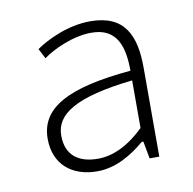

<svg xmlns="http://www.w3.org/2000/svg" viewBox="-52 -858 472 469"><g transform="rotate(-10 184.0 -624.0)"><path d="M154 -442C202 -442 242 -468 273 -494H277L285 -451H309V-672C309 -752 285 -806 200 -806C143 -806 90 -779 64 -761L77 -736C101 -754 152 -778 198 -778C262 -778 276 -729 276 -670C119 -656 48 -618 48 -541C48 -477 92 -442 154 -442ZM161 -472C113 -472 82 -494 82 -543C82 -596 133 -630 276 -646V-528C235 -488 196 -472 161 -472Z"/></g></svg>

Font: Kinto Sans Thin
Style: Regular
Weight: 100
Designer: Authors: Ryoko NISHIZUKA  (kana & ideographs); Paul D. Hunt (Latin, Greek & Cyrillic); Wenlong ZHANG  (bopomofo); Sandol
Foundry: Adobe Systems Incorporated, ookami Inc.
Version: Version 0.001